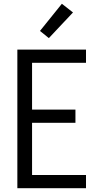

<svg xmlns="http://www.w3.org/2000/svg" viewBox="-20 -998 540 1018"><path d="M72 0V-735H436V-665H150V-417H380V-347H150V-70H436V0ZM239 -796 192 -834 308 -978 367 -932Z"/></svg>

Font: Iosevka Term Curly
Style: Regular
Weight: 400
Designer: Belleve Invis
Foundry: Belleve Invis
Version: Version 32.3.0